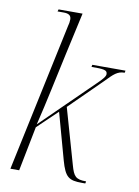

<svg xmlns="http://www.w3.org/2000/svg" viewBox="-86 -818 639 883"><g transform="rotate(10 233.5 -376.5)"><path d="M359 7H375L377 -3C328 -3 318 -16 304 -66L230 -325L379 -472C415 -509 431 -526 465 -526L467 -536H312L310 -526C366 -526 384 -525 384 -505C384 -494 371 -479 346 -455L108 -222C135 -332 159 -452 182 -556L227 -760H115L112 -750H141C163 -750 176 -743 176 -724C176 -713 174 -702 171 -692L24 0H65L106 -208L199 -297L259 -80C280 -5 298 7 359 7Z"/></g></svg>

Font: Noto Serif Display ExtraCondensed ExtraLight
Style: Italic
Weight: 200
Width: 2
Italic angle: -12°
Designer: Monotype Design Team
Foundry: Monotype Imaging Inc.
Version: Version 2.009